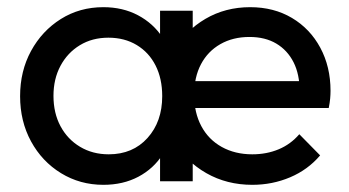

<svg xmlns="http://www.w3.org/2000/svg" viewBox="-20 -505 973 535"><path d="M683 10Q612 10 555 -22.5Q498 -55 465 -111Q432 -167 432 -238Q432 -308 464.5 -364Q497 -420 552.5 -452.5Q608 -485 677 -485Q743 -485 793.5 -455Q844 -425 872.5 -372Q901 -319 901 -252Q901 -242 900 -230.5Q899 -219 896 -204H495V-279H848L815 -250Q815 -298 798 -331.5Q781 -365 750 -383.5Q719 -402 675 -402Q629 -402 594 -382Q559 -362 540 -326Q521 -290 521 -241Q521 -191 541 -153.5Q561 -116 598 -95.5Q635 -75 683 -75Q723 -75 756.5 -89Q790 -103 814 -131L872 -72Q838 -32 788.5 -11Q739 10 683 10ZM268 10Q203 10 150 -22.5Q97 -55 66.5 -111Q36 -167 36 -237Q36 -307 66.5 -363Q97 -419 149.5 -452Q202 -485 268 -485Q322 -485 364.5 -462.5Q407 -440 433 -400.5Q459 -361 462 -309V-166Q459 -115 433.5 -75Q408 -35 365.5 -12.5Q323 10 268 10ZM283 -75Q350 -75 391 -120.5Q432 -166 432 -237Q432 -286 413.5 -322.5Q395 -359 361 -379.5Q327 -400 282 -400Q237 -400 202.5 -379Q168 -358 148.5 -321.5Q129 -285 129 -238Q129 -190 148.5 -153.5Q168 -117 203 -96Q238 -75 283 -75ZM426 0V-128L443 -244L426 -359V-475H517V0Z"/></svg>

Font: Outfit Thin
Style: Regular
Weight: 400
Version: Version 1.100;gftools[0.9.27]